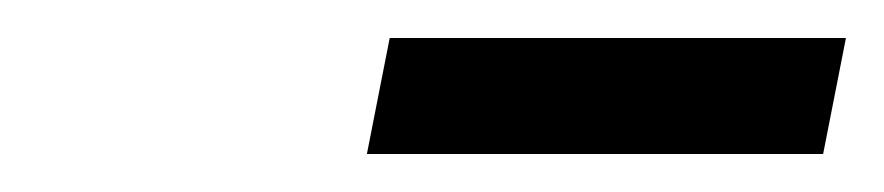

<svg xmlns="http://www.w3.org/2000/svg" viewBox="-20 -694 465 101"><path d="M173 -613H413L425 -674H185L173 -613Z"/></svg>

Font: Source Serif Variable
Style: Italic
Weight: 389
Italic angle: -12°
Designer: Frank Grießhammer
Foundry: Adobe Systems Incorporated
Version: Version 3.001;hotconv 1.0.111;makeotfexe 2.5.65597